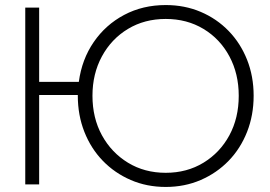

<svg xmlns="http://www.w3.org/2000/svg" viewBox="-20 -730 1068 760"><path d="M288 -351V-354H135V0H80V-700H135V-406H292Q304 -495 351 -563.5Q398 -632 471.5 -671Q545 -710 636 -710Q711 -710 774.5 -683Q838 -656 885 -607.5Q932 -559 958 -493.5Q984 -428 984 -351Q984 -274 958 -208Q932 -142 885 -93.5Q838 -45 774.5 -17.5Q711 10 636 10Q561 10 497.5 -17.5Q434 -45 387 -93.5Q340 -142 314 -208Q288 -274 288 -351ZM346 -351Q346 -263 383.5 -194.5Q421 -126 486.5 -86Q552 -46 636 -46Q720 -46 785.5 -86Q851 -126 888 -194.5Q925 -263 925 -351Q925 -438 888 -507Q851 -576 785.5 -615.5Q720 -655 636 -655Q552 -655 486.5 -615.5Q421 -576 383.5 -507Q346 -438 346 -351Z"/></svg>

Font: Jost* Light
Style: Regular
Weight: 300
Version: Version 3.7